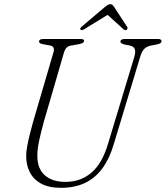

<svg xmlns="http://www.w3.org/2000/svg" viewBox="-20 -887 794 920"><path d="M497.5 -197.5 624 -616Q630.5 -639 625.8 -651.8Q621 -664.5 601.5 -669L575 -674Q566 -677 561.5 -680Q557 -683 557 -688Q557 -693.5 562 -696.8Q567 -700 575.5 -700H739.5Q746.5 -700 750.2 -697.2Q754 -694.5 754 -690.5Q754 -684.5 750.2 -681.2Q746.5 -678 733.5 -674.5L702.5 -668.5Q683.5 -664.5 671.8 -653.2Q660 -642 652 -615.5L524.5 -194Q504 -125.5 470 -79.5Q436 -33.5 387 -10.2Q338 13 271.5 13Q214.5 13 177.5 -7Q140.5 -27 122.8 -62Q105 -97 105.5 -141Q105.5 -160 110.5 -187.2Q115.5 -214.5 123.2 -245Q131 -275.5 139 -304.5L236.5 -637.5Q240.5 -649.5 236.5 -658.2Q232.5 -667 220 -669L184 -675.5Q174.5 -677.5 170.8 -680.8Q167 -684 167 -689.5Q167.5 -694 172.5 -697Q177.5 -700 187 -700H368.5Q383 -700 383 -691Q383 -686 378.2 -682.5Q373.5 -679 361.5 -676L319.5 -668.5Q307 -666 299.5 -659Q292 -652 287.5 -638.5L190 -303.5Q175.5 -250.5 167.2 -211.2Q159 -172 159 -143Q158 -80.5 193.8 -48Q229.5 -15.5 294 -15.5Q366.5 -15.5 418 -59.5Q469.5 -103.5 497.5 -197.5ZM502.5 -820H491L571.5 -747Q580 -739.5 586.5 -744Q589.5 -746 590.8 -750Q592 -754 589.5 -758L527 -853.5Q522.5 -860 518.8 -863.5Q515 -867 508.5 -867Q502 -867 496.2 -863.5Q490.5 -860 482.5 -853.5L370.5 -758.5Q366 -754.5 365 -750.5Q364 -746.5 366 -744.5Q368.5 -742 373 -742.8Q377.5 -743.5 383.5 -747Z"/></svg>

Font: Fraunces 72pt Soft Wonky ExtraLight
Style: Italic
Weight: 250
Italic angle: -16°
Version: Version 1.000;[b76b70a41]